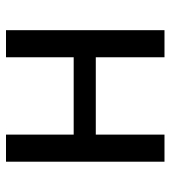

<svg xmlns="http://www.w3.org/2000/svg" viewBox="16 -584 568 640"><g transform="rotate(90 300.0 -264.0)"><path d="M519 0V-528.3H428.7V-299.3H170.9V-528.3H80.6V0H170.9V-225.6H428.7V0Z"/></g></svg>

Font: RobotoMono Nerd Font
Style: Regular
Weight: 400
Monospace: yes
Designer: Google
Version: Version 3.000;Nerd Fonts 3.2.1